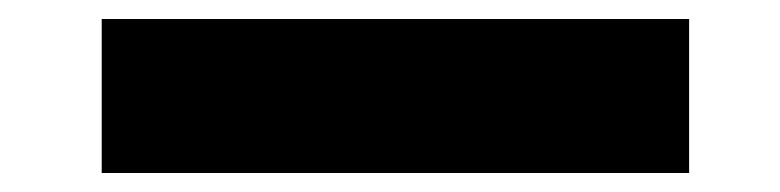

<svg xmlns="http://www.w3.org/2000/svg" viewBox="-20 21 821 202"><path d="M87 41H705V203H87Z"/></svg>

Font: Parkinsans Light
Style: Bold
Weight: 700
Version: Version 1.000